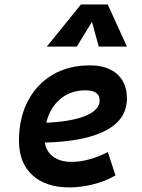

<svg xmlns="http://www.w3.org/2000/svg" viewBox="-20 -815 626 845"><path d="M295.9 -102.5Q332.5 -102.5 374.3 -114Q416 -125.5 454.6 -146L488.3 -43Q441.4 -16.1 387.9 -3.2Q334.5 9.8 285.6 9.8Q181.2 9.8 122.3 -44.4Q63.5 -98.6 63.5 -195.8Q63.5 -295.4 102.5 -370.1Q141.6 -444.8 211.7 -486.1Q281.7 -527.3 375.5 -527.3Q452.6 -527.3 495.6 -488.8Q538.6 -450.2 538.6 -381.8Q538.6 -289.1 445.3 -240.5Q352.1 -191.9 177.2 -187.5Q184.1 -147 214.8 -124.8Q245.6 -102.5 295.9 -102.5ZM183.6 -274.9Q294.9 -279.8 356.7 -305.4Q418.5 -331.1 418.5 -373Q418.5 -417.5 356 -417.5Q291 -417.5 245.4 -379.2Q199.7 -340.8 183.6 -274.9ZM454.1 -795.4 538.6 -609.9H414.6L384.8 -718.8L317.9 -609.9H186L336.4 -795.4Z"/></svg>

Font: Cascadia Code PL SemiBold
Style: Italic
Weight: 600
Italic angle: -10°
Monospace: yes
Designer: Aaron Bell
Foundry: Saja Typeworks
Version: Version 2404.023; ttfautohint (v1.8.4)